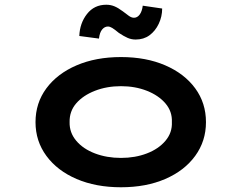

<svg xmlns="http://www.w3.org/2000/svg" viewBox="-20 -781 1020 811"><path d="M491 10Q385 10 303.5 -25Q222 -60 176 -122.5Q130 -185 130 -265Q130 -346 176 -408Q222 -470 303.5 -505Q385 -540 491 -540Q597 -540 678 -505Q759 -470 804.5 -408Q850 -346 850 -265Q850 -185 804.5 -122.5Q759 -60 678 -25Q597 10 491 10ZM491 -114Q551 -114 600.5 -133Q650 -152 679 -186.5Q708 -221 706 -265Q708 -310 679 -344Q650 -378 600.5 -397.5Q551 -417 491 -417Q431 -417 381 -397.5Q331 -378 302 -344.5Q273 -311 274 -265Q273 -221 302 -186.5Q331 -152 381 -133Q431 -114 491 -114ZM553 -614Q535 -614 519 -621Q503 -628 482 -642Q464 -657 454 -663Q444 -669 436 -669Q422 -669 411.5 -656.5Q401 -644 398 -618L315 -629Q317 -683 347.5 -722Q378 -761 429 -761Q447 -761 463 -754.5Q479 -748 499 -733Q514 -721 525 -713.5Q536 -706 546 -706Q560 -706 570 -719.5Q580 -733 583 -757L665 -745Q665 -711 650.5 -680.5Q636 -650 611.5 -632Q587 -614 553 -614Z"/></svg>

Font: Lexend Zetta SemiBold
Style: Regular
Weight: 600
Designer: Bonnie Shaver-Troup, Thomas Jockin
Foundry: Lexend
Version: Version 1.007